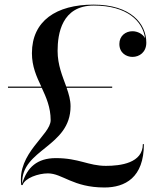

<svg xmlns="http://www.w3.org/2000/svg" viewBox="-20 -780 665 830"><path d="M118 -550C118 -492.5 138 -449 158.5 -405.5H14.5V-400.5H160.5C180 -358.5 199 -315.5 199 -260.5C199 -196.5 53 -118.5 72 20H77.5C87.5 -10.5 146 -30.5 187 -30.5C250 -30.5 295 30.5 431.5 30.5C520.5 30.5 602 -12 602 -157H597.5C597.5 -75 501 -63 438 -63C362 -63 321.5 -96.5 221.5 -96.5C141 -96.5 97 -56.5 76 13.5C70.5 -135.5 285 -143.5 285 -320.5C285 -347.5 277.5 -373.5 268 -400.5H465V-405.5H266.5C250 -451 229 -499 229 -560C229 -634 247 -756 385.5 -756C529 -756 597 -689 607 -615C597 -633.5 574.5 -645 552.5 -645C523 -645 496 -625 496 -590C496 -550 527.5 -534 552.5 -534C583 -534 612.5 -554.5 612.5 -595.5C612.5 -677.5 546 -760 384 -760C223 -760 118 -689.5 118 -550Z"/></svg>

Font: Bodoni* 36pt
Style: Regular
Weight: 400
Version: Version 2.3